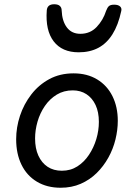

<svg xmlns="http://www.w3.org/2000/svg" viewBox="-20 -864 629 903"><path d="M265 19Q201 19 153.5 -9.5Q106 -38 81 -89.5Q56 -141 56 -209Q56 -265 74 -319.5Q92 -374 127 -419.5Q162 -465 212 -492Q262 -519 326 -519Q390 -519 437 -490.5Q484 -462 509 -411.5Q534 -361 534 -296Q534 -253 523 -208Q512 -163 489.5 -122.5Q467 -82 434.5 -50Q402 -18 359.5 0.5Q317 19 265 19ZM271 -61Q312 -61 344 -81.5Q376 -102 398.5 -136Q421 -170 433 -210Q445 -250 445 -291Q445 -337 429.5 -370Q414 -403 386.5 -421Q359 -439 322 -439Q280 -439 247 -419Q214 -399 191 -365.5Q168 -332 156.5 -292Q145 -252 145 -213Q145 -166 160.5 -132Q176 -98 204 -79.5Q232 -61 271 -61ZM350 -618Q272 -618 232.5 -669.5Q193 -721 200 -815Q201 -829 209.5 -836.5Q218 -844 235 -844Q253 -844 261.5 -836Q270 -828 270 -815Q272 -765 294.5 -735Q317 -705 358 -705Q404 -705 434.5 -737Q465 -769 479 -813Q485 -829 492.5 -835.5Q500 -842 517 -842Q536 -842 545 -833.5Q554 -825 550 -811Q536 -746 509 -703Q482 -660 442.5 -639Q403 -618 350 -618Z"/></svg>

Font: Playwrite ZA
Style: Regular
Weight: 400
Designer: Veronika Burian, José Scaglione
Foundry: TypeTogether
Version: Version 1.002